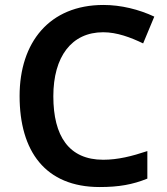

<svg xmlns="http://www.w3.org/2000/svg" viewBox="-20 -744 675 774"><path d="M396 -614C452 -614 507 -593 557 -569L602 -677C540 -706 468 -724 397 -724C179 -724 59 -573 59 -357C59 -135 162 10 382 10C459 10 515 0 574 -24V-135C511 -114 455 -100 396 -100C258 -100 195 -195 195 -356C195 -515 268 -614 396 -614Z"/></svg>

Font: Noto Kufi Arabic SemiBold
Style: Regular
Weight: 600
Designer: Monotype Design Team, David Williams, Khaled Hosny
Foundry: Google LLC
Version: Version 2.109